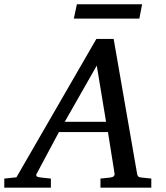

<svg xmlns="http://www.w3.org/2000/svg" viewBox="-73 -867 766 887"><path d="M374 -564 226.1 -304.2H417ZM391.1 0V-42L437 -46.9Q459 -49.8 456.1 -65.9L425.8 -256.8H199.2L97.2 -65.9Q91.8 -56.2 96.9 -52.2Q102.1 -48.3 116.2 -46.9L162.1 -42V0H-53.2V-42L2.9 -47.9L372.1 -687H452.1L560.1 -65.9Q561.5 -56.2 565.4 -52Q569.3 -47.9 580.1 -46.9L626 -42V0ZM570.8 -781.2H268.1L282.2 -847.2H583.5Z"/></svg>

Font: Charis SIL Afr
Style: Italic
Weight: 400
Italic angle: -11°
Foundry: SIL International
Version: Version 5.000